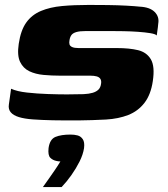

<svg xmlns="http://www.w3.org/2000/svg" viewBox="-20 -484 682 779"><path d="M25 -124Q49 -113 89.5 -108.5Q130 -104 174 -102.5Q218 -101 252 -101Q265 -101 285.5 -101.5Q306 -102 319 -102Q341 -103 356 -107.5Q371 -112 379.5 -120.5Q388 -129 390 -144Q392 -156 387.5 -163.5Q383 -171 372.5 -174Q362 -177 346 -177Q335 -177 321.5 -177Q308 -177 285.5 -177Q263 -177 224 -177Q190 -177 157 -180Q124 -183 99 -195Q74 -207 61.5 -233Q49 -259 56 -306Q64 -361 86.5 -392.5Q109 -424 146 -439.5Q183 -455 231.5 -459.5Q280 -464 340 -464Q376 -464 417 -463.5Q458 -463 493.5 -461Q529 -459 547 -457Q588 -455 607.5 -435.5Q627 -416 622 -388Q622 -384 620.5 -373Q619 -362 617.5 -351.5Q616 -341 616 -340Q611 -346 589.5 -349.5Q568 -353 539 -355Q510 -357 481 -357.5Q452 -358 430 -358H328Q304 -358 290 -354Q276 -350 270 -342Q264 -334 262 -321Q260 -311 262 -304Q264 -297 273 -293Q282 -289 299 -289Q368 -289 407.5 -289Q447 -289 454 -289Q505 -289 540 -280.5Q575 -272 592 -243.5Q609 -215 600 -155Q592 -100 566 -66.5Q540 -33 500.5 -17.5Q461 -2 410 1Q352 4 301.5 4.5Q251 5 194 4Q149 3 114 0.5Q79 -2 56.5 -9Q34 -16 23.5 -28.5Q13 -41 16 -60ZM154 275Q170 253 181 237Q192 221 202.5 206Q213 191 225 171Q222 171 217 170.5Q212 170 209 169Q194 166 184 156Q174 146 177 117Q182 81 205 71.5Q228 62 266 62Q282 62 295 65.5Q308 69 316 81Q324 93 321 117Q317 143 303 171Q289 199 270 226Q251 253 230 275Z"/></svg>

Font: Genos Thin ExtraBold
Style: Italic
Weight: 800
Italic angle: -8°
Version: Version 1.010